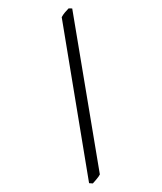

<svg xmlns="http://www.w3.org/2000/svg" viewBox="-232 -862 933 1108"><g transform="rotate(-30 234.5 -308.5)"><path d="M103 138.7Q98.1 142.1 90.3 145.8Q82.5 149.4 73.7 152.6Q64.9 155.8 56.4 158.7Q47.9 161.6 42 163.6L23.9 151.4L366.2 -757.3Q379.4 -765.6 395.5 -771.5Q411.6 -777.3 425.8 -781.2L443.8 -770.5Z"/></g></svg>

Font: Gentium Plus Cyr
Style: Regular
Weight: 400
Designer: J. Victor Gaultney, Annie Olsen, Iska Routamaa, Becca Hirsbrunner
Foundry: SIL International
Version: Version 5.000